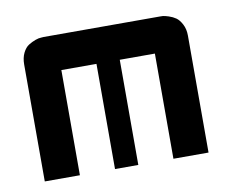

<svg xmlns="http://www.w3.org/2000/svg" viewBox="-54 -469 673 539"><g transform="rotate(-10 283.0 -200.0)"><path d="M133.3 0H33.2V-333.5Q33.2 -352.1 40 -366Q46.9 -379.9 56.6 -386Q66.4 -392.1 76.4 -395.8Q86.4 -399.4 93.3 -399.4L100.1 -399.9H433.1Q436 -399.9 440.4 -399.7Q444.8 -399.4 456.3 -395.8Q467.8 -392.1 476.6 -386Q485.4 -379.9 492.7 -366Q500 -352.1 500 -333.5V0H399.9V-299.8H299.8V0H233.4V-299.8H133.3Z"/></g></svg>

Font: Malkor
Style: Bold
Weight: 700
Version: Version 1.3